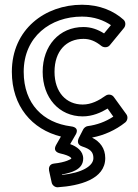

<svg xmlns="http://www.w3.org/2000/svg" viewBox="-20 -548 583 810"><path d="M331 -2 312 35C309 42 302 62 327 70C361 81 374 93 374 119C374 152 327 181 242 190L241 188C280 181 331 168 331 121C331 89 304 70 276 60L298 22C298 22 321 -10 279 -15C163 -30 80 -109 80 -245C80 -393 193 -478 326 -478C378 -478 418 -462 448 -442L419 -407C392 -424 364 -434 332 -434C230 -434 160 -355 160 -245C160 -136 229 -57 329 -57C370 -57 406 -73 434 -90L458 -56C425 -34 388 -21 350 -16C342 -15 334 -8 331 -2ZM370 32C418 23 468 1 509 -32C518 -40 521 -55 513 -66L460 -139C452 -150 436 -152 425 -144C397 -124 365 -107 329 -107C260 -107 210 -158 210 -245C210 -333 260 -384 332 -384C359 -384 382 -375 408 -354C417 -347 434 -346 443 -357L503 -430C511 -440 511 -456 501 -465C461 -501 402 -528 326 -528C171 -528 30 -425 30 -245C30 -100 115 -2 237 28L217 63C200 93 231 98 233 99C282 110 281 121 281 121C280 123 257 137 208 142C187 144 185 162 187 172L198 222C200 233 212 243 224 242C314 236 424 209 424 119C424 77 401 49 369 33Z"/></svg>

Font: Falling Sky
Style: ExtOu
Weight: 400
Designer: Paul D. Hunt
Foundry: Adobe Systems Incorporated
Version: Version 1.02